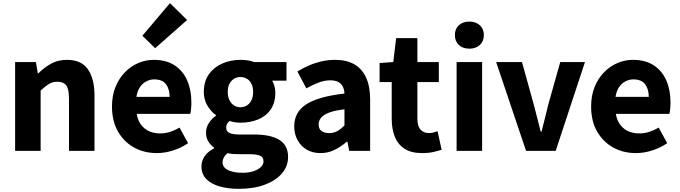

<svg xmlns="http://www.w3.org/2000/svg" viewBox="-20 -958 4319 1219"><path d="M76 0V-564H208L220 -492H223Q259 -528 303 -553Q347 -578 405 -578Q497 -578 538.5 -517.5Q580 -457 580 -351V0H418V-330Q418 -393 400.5 -416Q383 -439 345 -439Q313 -439 290 -424.5Q267 -410 238 -383V0Z M976 14Q895 14 831 -21.5Q767 -57 729 -123Q691 -189 691 -282Q691 -351 713 -405.5Q735 -460 773 -499Q811 -538 858.5 -558Q906 -578 956 -578Q1036 -578 1089 -543Q1142 -508 1168.5 -447Q1195 -386 1195 -308Q1195 -285 1193 -265.5Q1191 -246 1188 -235H848Q855 -193 876 -165.5Q897 -138 927.5 -124.5Q958 -111 997 -111Q1030 -111 1059.5 -120.5Q1089 -130 1120 -148L1174 -49Q1132 -20 1079.5 -3Q1027 14 976 14ZM846 -343H1057Q1057 -392 1034 -423Q1011 -454 959 -454Q933 -454 909 -441.5Q885 -429 868.5 -405Q852 -381 846 -343ZM965 -652 884 -731 1059 -938 1168 -831Z M1495 241Q1430 241 1376 226Q1322 211 1290.5 179.5Q1259 148 1259 98Q1259 63 1279.5 33.5Q1300 4 1339 -16V-21Q1318 -36 1303 -59Q1288 -82 1288 -118Q1288 -148 1306 -176.5Q1324 -205 1351 -223V-227Q1321 -248 1297.5 -286.5Q1274 -325 1274 -374Q1274 -442 1307 -487.5Q1340 -533 1393 -555.5Q1446 -578 1506 -578Q1531 -578 1553.5 -574.5Q1576 -571 1594 -564H1799V-446H1708Q1716 -433 1722 -412.5Q1728 -392 1728 -369Q1728 -305 1698.5 -262.5Q1669 -220 1618.5 -199.5Q1568 -179 1506 -179Q1491 -179 1473.5 -181.5Q1456 -184 1437 -190Q1427 -181 1421.5 -171.5Q1416 -162 1416 -146Q1416 -126 1435 -115Q1454 -104 1502 -104H1595Q1698 -104 1753.5 -70Q1809 -36 1809 39Q1809 97 1770.5 142.5Q1732 188 1661.5 214.5Q1591 241 1495 241ZM1506 -277Q1529 -277 1547.5 -288.5Q1566 -300 1576.5 -321.5Q1587 -343 1587 -374Q1587 -405 1576.5 -426Q1566 -447 1547.5 -458Q1529 -469 1506 -469Q1484 -469 1466 -458Q1448 -447 1437 -426.5Q1426 -406 1426 -374Q1426 -343 1437 -321.5Q1448 -300 1466 -288.5Q1484 -277 1506 -277ZM1520 139Q1560 139 1589.5 129Q1619 119 1636 103Q1653 87 1653 67Q1653 39 1630 30Q1607 21 1565 21H1504Q1476 21 1457.5 19.5Q1439 18 1425 14Q1409 27 1401 42Q1393 57 1393 72Q1393 105 1428 122Q1463 139 1520 139Z M2015 14Q1964 14 1926.5 -8.5Q1889 -31 1868.5 -69.5Q1848 -108 1848 -156Q1848 -246 1924 -295.5Q2000 -345 2167 -364Q2166 -389 2156.5 -408Q2147 -427 2127.5 -437.5Q2108 -448 2077 -448Q2040 -448 2003 -434Q1966 -420 1925 -397L1868 -504Q1904 -526 1942 -542.5Q1980 -559 2021.5 -568.5Q2063 -578 2107 -578Q2180 -578 2229 -550Q2278 -522 2304 -466Q2330 -410 2330 -325V0H2197L2186 -58H2181Q2146 -27 2104.5 -6.5Q2063 14 2015 14ZM2070 -113Q2099 -113 2122 -126Q2145 -139 2167 -162V-264Q2106 -257 2069.5 -243Q2033 -229 2018 -210Q2003 -191 2003 -168Q2003 -139 2021.5 -126Q2040 -113 2070 -113Z M2660 14Q2591 14 2548.5 -13.5Q2506 -41 2486.5 -90Q2467 -139 2467 -203V-437H2390V-558L2477 -564L2495 -716H2630V-564H2766V-437H2630V-204Q2630 -157 2650 -135Q2670 -113 2704 -113Q2718 -113 2732.5 -117Q2747 -121 2758 -125L2784 -7Q2762 0 2731.5 7Q2701 14 2660 14Z M2879 0V-564H3041V0ZM2960 -649Q2918 -649 2893 -672.5Q2868 -696 2868 -736Q2868 -774 2893 -797.5Q2918 -821 2960 -821Q3001 -821 3026.5 -797.5Q3052 -774 3052 -736Q3052 -696 3026.5 -672.5Q3001 -649 2960 -649Z M3320 0 3130 -564H3294L3369 -294Q3380 -252 3391 -208.5Q3402 -165 3413 -122H3418Q3429 -165 3440 -208.5Q3451 -252 3461 -294L3537 -564H3694L3508 0Z M4018 14Q3937 14 3873 -21.5Q3809 -57 3771 -123Q3733 -189 3733 -282Q3733 -351 3755 -405.5Q3777 -460 3815 -499Q3853 -538 3900.5 -558Q3948 -578 3998 -578Q4078 -578 4131 -543Q4184 -508 4210.5 -447Q4237 -386 4237 -308Q4237 -285 4235 -265.5Q4233 -246 4230 -235H3890Q3897 -193 3918 -165.5Q3939 -138 3969.5 -124.5Q4000 -111 4039 -111Q4072 -111 4101.5 -120.5Q4131 -130 4162 -148L4216 -49Q4174 -20 4121.5 -3Q4069 14 4018 14ZM3888 -343H4099Q4099 -392 4076 -423Q4053 -454 4001 -454Q3975 -454 3951 -441.5Q3927 -429 3910.5 -405Q3894 -381 3888 -343Z"/></svg>

Font: Noto Sans JP ExtraBold
Style: Regular
Weight: 800
Designer: Ryoko NISHIZUKA  (kana, bopomofo & ideographs); Paul D. Hunt (Latin, Greek & Cyrillic); Sandoll Communications , Soo-you
Foundry: Adobe
Version: Version 2.004-H2;hotconv 1.0.118;makeotfexe 2.5.65603